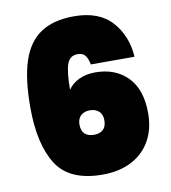

<svg xmlns="http://www.w3.org/2000/svg" viewBox="-84 -816 800 896"><g transform="rotate(-10 316.5 -368.5)"><path d="M312 -567Q274 -567 261.5 -528.5Q249 -490 249 -409Q267 -437 301 -453Q335 -469 378 -469Q474 -469 531.5 -410Q589 -351 589 -239Q589 -164 557.5 -108.5Q526 -53 468 -23Q410 7 331 7Q174 7 113 -89.5Q52 -186 52 -360Q52 -496 80 -580Q108 -664 168.5 -704Q229 -744 326 -744Q445 -744 505.5 -676Q566 -608 572 -509H365Q359 -539 347.5 -553Q336 -567 312 -567ZM264 -242Q264 -212 279.5 -197.5Q295 -183 323 -183Q351 -183 366.5 -197.5Q382 -212 382 -242Q382 -269 366 -284Q350 -299 323 -299Q296 -299 280 -284Q264 -269 264 -242Z"/></g></svg>

Font: Poppins Black A&M
Style: Regular
Weight: 900
Designer: Ninad Kale (Devanagari), Jonny Pinhorn (Latin)
Foundry: Indian Type Foundry
Version: 4.004